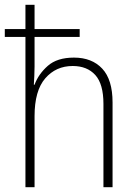

<svg xmlns="http://www.w3.org/2000/svg" viewBox="-20 -780 570 800"><path d="M86 0V-626H0V-659H86V-760H124V-659H312V-626H124V-503Q124 -481 123 -463.5Q122 -446 121 -427H124Q140 -471 179 -505.5Q218 -540 288 -540Q363 -540 406 -494Q449 -448 449 -353V0H411V-347Q411 -430 377 -467.5Q343 -505 283 -505Q213 -505 168.5 -453.5Q124 -402 124 -296V0Z"/></svg>

Font: Noto Sans Mono Condensed ExtraLight
Style: Regular
Weight: 200
Width: 3
Designer: Monotype Design Team
Foundry: Monotype Imaging Inc.
Version: Version 2.014; ttfautohint (v1.8.4.7-5d5b)